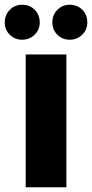

<svg xmlns="http://www.w3.org/2000/svg" viewBox="-33 -787 387 807"><path d="M246 -558V0H75V-558ZM60 -620Q29 -620 8 -641Q-13 -662 -13 -693Q-13 -724 8 -745.5Q29 -767 60 -767Q92 -767 113 -746Q134 -725 134 -693Q134 -662 112.5 -641Q91 -620 60 -620ZM260 -620Q229 -620 208 -641Q187 -662 187 -693Q187 -724 208 -745.5Q229 -767 260 -767Q292 -767 313 -746Q334 -725 334 -693Q334 -662 312.5 -641Q291 -620 260 -620Z"/></svg>

Font: Fz Poppins
Style: Bold
Weight: 700
Designer: Ninad Kale (Devanagari), Jonny Pinhorn (Latin)
Foundry: Indian Type Foundry
Version: Vit hóa bi Vntype.Com & FontZin.Com